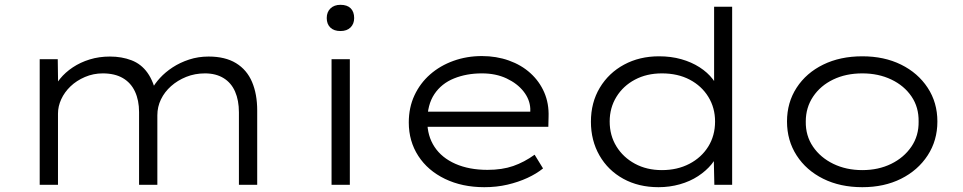

<svg xmlns="http://www.w3.org/2000/svg" viewBox="-20 -768 4002 798"><path d="M145 0V-522H220L222 -383L200 -386Q208 -414 229.5 -440.5Q251 -467 282.5 -488Q314 -509 353 -521Q392 -533 437 -533Q486 -533 526.5 -517.5Q567 -502 593 -465.5Q619 -429 631 -370L607 -382L611 -397Q623 -420 645 -444Q667 -468 697.5 -488Q728 -508 766 -520.5Q804 -533 847 -533Q916 -533 961 -505.5Q1006 -478 1027.5 -427.5Q1049 -377 1049 -309V0H973V-301Q973 -351 957 -387.5Q941 -424 909 -443.5Q877 -463 832 -463Q790 -463 754 -448.5Q718 -434 691 -410Q664 -386 649 -355Q634 -324 634 -289V0H558V-302Q558 -351 541 -387.5Q524 -424 490.5 -443.5Q457 -463 407 -463Q368 -463 333 -448Q298 -433 273 -409Q248 -385 234.5 -355.5Q221 -326 221 -296V0Z M1358 0V-522H1434V0ZM1395 -639Q1368 -639 1353 -653.5Q1338 -668 1338 -693Q1338 -718 1353.5 -733Q1369 -748 1395 -748Q1423 -748 1437.5 -733.5Q1452 -719 1452 -693Q1452 -669 1437 -654Q1422 -639 1395 -639Z M1993 10Q1901 10 1829.5 -24.5Q1758 -59 1718.5 -120Q1679 -181 1679 -259Q1679 -321 1702.5 -371.5Q1726 -422 1767.5 -458.5Q1809 -495 1864.5 -515Q1920 -535 1983 -535Q2043 -535 2095 -516.5Q2147 -498 2184.5 -464Q2222 -430 2242 -384Q2262 -338 2260 -282L2259 -241H1742L1731 -304H2202L2184 -293V-317Q2182 -355 2156 -388Q2130 -421 2085.5 -442Q2041 -463 1983 -463Q1919 -463 1867 -442Q1815 -421 1785.5 -377Q1756 -333 1756 -264Q1756 -203 1786 -157.5Q1816 -112 1873 -87Q1930 -62 2006 -62Q2067 -62 2113 -78Q2159 -94 2202 -125L2237 -68Q2210 -46 2172 -28.5Q2134 -11 2089 -0.5Q2044 10 1993 10Z M2717 10Q2634 10 2570.5 -25Q2507 -60 2471.5 -122Q2436 -184 2436 -262Q2436 -342 2473 -403.5Q2510 -465 2574 -499.5Q2638 -534 2719 -534Q2769 -534 2811.5 -522Q2854 -510 2887.5 -488.5Q2921 -467 2942.5 -439Q2964 -411 2972 -380L2948 -387V-740H3023V0H2949L2946 -139L2967 -144Q2960 -113 2937.5 -85.5Q2915 -58 2881.5 -36Q2848 -14 2805.5 -2Q2763 10 2717 10ZM2731 -61Q2795 -61 2845 -87Q2895 -113 2923.5 -158.5Q2952 -204 2952 -263Q2952 -320 2924 -365.5Q2896 -411 2846.5 -437Q2797 -463 2731 -463Q2668 -463 2619 -437Q2570 -411 2542 -365.5Q2514 -320 2514 -263Q2514 -205 2542 -159.5Q2570 -114 2619 -87.5Q2668 -61 2731 -61Z M3564 10Q3472 10 3401.5 -25Q3331 -60 3291 -122Q3251 -184 3251 -263Q3251 -342 3291 -403.5Q3331 -465 3401.5 -499.5Q3472 -534 3564 -534Q3655 -534 3725 -499.5Q3795 -465 3835.5 -403.5Q3876 -342 3876 -263Q3876 -184 3835.5 -122Q3795 -60 3725 -25Q3655 10 3564 10ZM3564 -61Q3631 -61 3684 -87Q3737 -113 3768 -158.5Q3799 -204 3798 -263Q3799 -322 3768.5 -367Q3738 -412 3684.5 -437.5Q3631 -463 3564 -463Q3496 -463 3443 -437.5Q3390 -412 3359.5 -366.5Q3329 -321 3329 -263Q3328 -204 3359 -158.5Q3390 -113 3443.5 -87Q3497 -61 3564 -61Z"/></svg>

Font: Lexend Giga Light
Style: Regular
Weight: 300
Version: Version 1.007